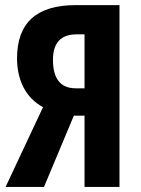

<svg xmlns="http://www.w3.org/2000/svg" viewBox="-20 -734 553 754"><path d="M270 -279.8 152.8 0H2L148.9 -313Q97.2 -341.8 72 -391.6Q46.9 -441.4 46.9 -504.9Q46.9 -713.9 276.9 -713.9H449.2V0H312V-279.8ZM312 -599.1H280.8Q188 -599.1 188 -499Q188 -387.2 277.8 -387.2H312Z"/></svg>

Font: Open Sans Condensed
Style: Bold
Weight: 700
Width: 3
Designer: Monotype Design Team
Foundry: Monotype Imaging Inc.
Version: Version 3.003; ttfautohint (v1.8.4)